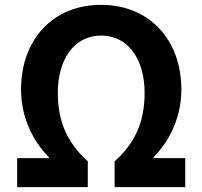

<svg xmlns="http://www.w3.org/2000/svg" viewBox="-20 -774 837 794"><path d="M51 0H343V-107C265 -177 219 -263 219 -390C219 -527 286 -627 398 -627C511 -627 578 -527 578 -390C578 -263 533 -177 454 -107V0H746V-120H615V-124C668 -177 730 -273 730 -404C730 -610 597 -754 398 -754C199 -754 67 -610 67 -404C67 -273 129 -177 182 -124V-120H51Z"/></svg>

Font: Noto Sans CJK TC
Style: Bold
Weight: 700
Designer: Ryoko NISHIZUKA 西塚涼子 (kana, bopomofo & ideographs); Paul D. Hunt (Latin, Greek & Cyrillic); Sandoll Communications 산돌커뮤니
Foundry: Adobe
Version: Version 2.004;hotconv 1.0.118;makeotfexe 2.5.65603